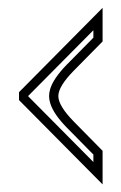

<svg xmlns="http://www.w3.org/2000/svg" viewBox="-20 -554 315 498"><path d="M29.3 -314.9 246.1 -533.7V-446.5L171.1 -370.4Q131.3 -329.8 131.3 -304.8Q131.3 -279.8 171.1 -239L246.1 -162.8V-75.7L29.3 -294.4ZM53.2 -305.2V-304.2L222.2 -133.8V-153.1L154.1 -222.2Q118.4 -258.5 110.1 -286.9Q107.4 -295.7 107.3 -304.3Q107.2 -313 110.1 -322.8Q117.9 -349.6 152.3 -385.5L154.1 -387.2L222.2 -456.3V-475.6Z"/></svg>

Font: itsadzokeS01
Style: Regular
Weight: 600
Width: 6
Version: Version 0.46